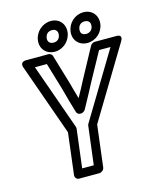

<svg xmlns="http://www.w3.org/2000/svg" viewBox="-128 -941 869 1055"><g transform="rotate(-15 307.0 -413.5)"><path d="M220 -25 247 -243C247 -247 247 -251 246 -254L113 -629H181L226 -478C239 -428 252 -383 267 -333C270 -324 279 -318 288 -318H292C302 -318 312 -325 317 -333C344 -383 370 -429 395 -478L478 -629H543L317 -254C315 -251 313 -246 313 -243L286 -25ZM167 0C166 11 174 25 189 25H305C316 25 331 15 333 0L362 -237L607 -643C631 -683 588 -679 588 -679H467C458 -679 447 -673 442 -664L351 -496C334 -463 319 -435 301 -403C292 -433 284 -463 275 -496L225 -664C223 -672 213 -679 203 -679H79C35 -679 52 -643 52 -643L196 -237ZM248 -733C226 -733 214 -747 217 -767C220 -789 234 -802 256 -802C276 -802 289 -789 286 -767C283 -746 269 -733 248 -733ZM242 -683C289 -683 330 -720 336 -767C342 -815 311 -852 263 -852C215 -852 173 -815 167 -767C161 -719 194 -683 242 -683ZM433 -733C411 -733 400 -746 403 -767C406 -789 420 -802 441 -802C463 -802 475 -789 472 -767C469 -747 455 -733 433 -733ZM427 -683C475 -683 516 -719 522 -767C528 -815 496 -852 448 -852C399 -852 359 -815 353 -767C347 -720 379 -683 427 -683Z"/></g></svg>

Font: Falling Sky
Style: OuObl
Weight: 400
Designer: Paul D. Hunt
Foundry: Adobe Systems Incorporated
Version: Version 1.02